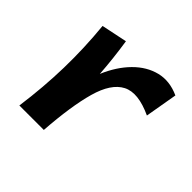

<svg xmlns="http://www.w3.org/2000/svg" viewBox="-122 -602 744 744"><g transform="rotate(45 250.0 -230.0)"><path d="M200 6H66Q82 -110 84.5 -219.5Q87 -329 76 -440L182 -462Q195 -377 200 -301Q227 -365 268.5 -407Q310 -449 360.5 -461.5Q411 -474 466 -449L443 -316Q357 -356 307.5 -330.5Q258 -305 234 -219.5Q210 -134 200 6Z"/></g></svg>

Font: Marhey
Style: Regular
Weight: 400
Designer: Nur Syamsi & Bustanul Arifin
Foundry: Namelatype
Version: Version 1.000; ttfautohint (v1.8.4.7-5d5b)